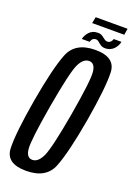

<svg xmlns="http://www.w3.org/2000/svg" viewBox="-163 -893 661 956"><g transform="rotate(20 168.0 -415.0)"><path d="M105.5 4Q211.5 4 243 -75.2Q274.5 -154.5 306.5 -337.5Q337.5 -520 334.8 -600Q332 -680 226 -680Q120 -680 88.2 -600.5Q56.5 -521 24.5 -337.5Q-7 -154.5 -4 -75.2Q-1 4 105.5 4ZM116.5 -58Q85.5 -58 81 -102.8Q76.5 -147.5 109 -337.5Q142.5 -529 163.2 -573.2Q184 -617.5 215 -617.5Q245.5 -617.5 250.5 -573.5Q255.5 -529.5 222.5 -337.5Q189 -147.5 168 -102.8Q147 -58 116.5 -58ZM266 -704Q282 -704 294.2 -709.8Q306.5 -715.5 314.2 -724.5Q322 -733.5 326.8 -743.2Q331.5 -753 333 -762H292Q291 -757.5 287.8 -751.8Q284.5 -746 278.8 -742.5Q273 -739 266 -739Q259 -739 252.8 -742.8Q246.5 -746.5 240.5 -751.8Q234.5 -757 227.2 -760.8Q220 -764.5 209 -764.5Q193.5 -764.5 181.5 -759.2Q169.5 -754 161.8 -745Q154 -736 149.2 -726.5Q144.5 -717 142.5 -708H184Q185.5 -712.5 188.2 -718.2Q191 -724 196.8 -727.2Q202.5 -730.5 210.5 -730.5Q217 -730.5 222.2 -726.5Q227.5 -722.5 233.8 -717.2Q240 -712 247.5 -708Q255 -704 266 -704ZM164 -800H334L339.5 -833.5H170.5Z"/></g></svg>

Font: Anybody ExtraCondensed
Style: Italic
Weight: 400
Width: 2
Italic angle: -10°
Version: Version 1.113;gftools[0.9.25]